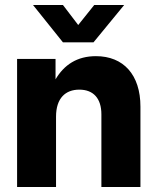

<svg xmlns="http://www.w3.org/2000/svg" viewBox="-20 -753 634 773"><path d="M205.6 -283.2C205.6 -357.9 243.7 -392.1 299.3 -392.1C356 -392.1 388.2 -356.9 388.2 -292.5V0H545.4V-323.7C545.4 -452.1 477.1 -526.9 366.2 -526.9C290.5 -526.9 238.3 -492.2 203.6 -433.6V-515.6H48.8V0H205.6ZM233.4 -732.9H113.3V-732.4L233.4 -582.5H356.4L479.5 -732.4V-732.9H359.4L294.9 -652.3Z"/></svg>

Font: Raveo Display
Style: Bold
Weight: 700
Designer: Jakub Foglar, Rasmus Andersson (Inter)
Foundry: Jakubfoglar.com
Version: Version 1.100;Glyphs 3.2.3 (3260)